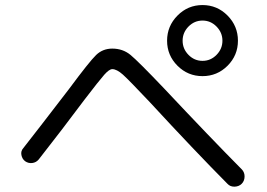

<svg xmlns="http://www.w3.org/2000/svg" viewBox="-20 -797 1040 749"><path d="M715.3 -583Q738.3 -559.6 770 -559.6Q801.8 -559.6 824.7 -583Q847.7 -606.4 847.7 -638.2Q847.7 -669.9 824.7 -693.4Q801.8 -716.8 770 -716.8Q738.3 -716.8 715.3 -693.4Q692.4 -669.9 692.4 -638.2Q692.4 -606.4 715.3 -583ZM672.4 -736.3Q712.9 -777.3 770 -777.3Q827.1 -777.3 867.7 -736.3Q908.2 -695.3 908.2 -638.2Q908.2 -581.1 867.7 -540.5Q827.1 -500 770 -500Q712.9 -500 672.4 -540.5Q631.8 -581.1 631.8 -638.2Q631.8 -695.3 672.4 -736.3ZM78.1 -168Q66.4 -176.8 63.5 -192.4Q60.5 -208 71.3 -219.7Q122.1 -284.2 248 -448.2Q329.1 -557.6 355 -582.5Q380.9 -607.4 418 -607.4Q459 -607.4 488.8 -583Q518.6 -558.6 619.1 -453.1Q799.8 -260.7 923.8 -135.7Q934.6 -124 934.1 -107.4Q933.6 -90.8 922.9 -80.1Q912.1 -69.3 895 -68.8Q877.9 -68.4 867.2 -80.1Q739.3 -209 564.5 -398.4Q483.4 -484.4 459.5 -505.9Q435.5 -527.3 418 -527.3Q406.2 -527.3 386.7 -505.4Q367.2 -483.4 309.6 -408.2Q220.7 -289.1 130.9 -174.8Q121.1 -163.1 106 -161.1Q90.8 -159.2 78.1 -168Z"/></svg>

Font: Rounded-X Mgen+ 2m regular
Style: Regular
Weight: 400
Designer: [Source Han Sans]
Ryoko NISHIZUKA  (kana & ideographs); Paul D. Hunt (Latin, Greek & Cyrillic); Wenlong ZHANG  (bopomofo
Version: Version 1.059.20150602